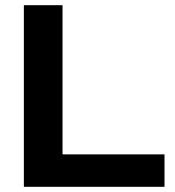

<svg xmlns="http://www.w3.org/2000/svg" viewBox="-20 -720 675 740"><path d="M72 0V-700H221V-125H614V0Z"/></svg>

Font: Georama SemiExpanded SemiBold
Style: Regular
Weight: 600
Width: 6
Designer: Jean-Baptiste Levee
Foundry: Production Type
Version: Version 1.001